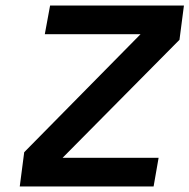

<svg xmlns="http://www.w3.org/2000/svg" viewBox="-20 -670 681 690"><path d="M160 -650H641L625 -527L205 -103H550L532 0H51L67 -123L485 -547H141Z"/></svg>

Font: Overused Grotesk SemiBold
Style: Italic
Weight: 600
Italic angle: -10°
Version: Version 0.003